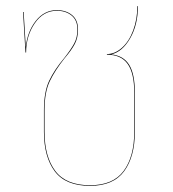

<svg xmlns="http://www.w3.org/2000/svg" viewBox="-20 -598 564 625"><path d="M419 -297V-169Q419 -88 384 -40.5Q349 7 273 7Q194 7 158.5 -40Q123 -87 123 -169V-239Q123 -299 140 -335Q157 -371 189 -409Q211 -437 221.5 -456.5Q232 -476 232 -502Q232 -532 213 -547.5Q194 -563 165 -563Q121 -563 93 -522Q65 -481 65 -427H63L55 -559H57L64 -445Q69 -495 96.5 -530Q124 -565 165 -565Q195 -565 214.5 -549Q234 -533 234 -502Q234 -475 223.5 -455Q213 -435 190 -408Q159 -369 142 -333.5Q125 -298 125 -239V-169Q125 -88 160 -41.5Q195 5 273 5Q348 5 382.5 -41.5Q417 -88 417 -169V-296Q417 -360 395.5 -390Q374 -420 328 -420V-422Q354 -422 377 -442.5Q400 -463 413.5 -499Q427 -535 427 -578H429Q429 -517 403.5 -473Q378 -429 342 -421Q382 -417 400.5 -387Q419 -357 419 -297Z"/></svg>

Font: FiraGO Two
Style: Regular
Weight: 100
Designer: bBox Type
Foundry: bBox Type GmbH
Version: Version 1.001